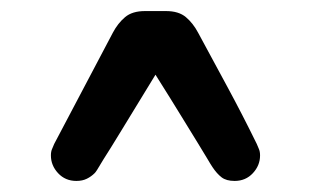

<svg xmlns="http://www.w3.org/2000/svg" viewBox="-20 -732 564 347"><path d="M78 -472 184 -673Q193 -690 206 -701Q219 -712 242 -712H280Q303 -712 316 -701Q329 -690 338 -673Q365 -623 391.5 -574Q418 -525 443 -474L444 -472Q446 -467 448 -462.5Q450 -458 450 -451Q450 -433 437 -419Q424 -405 404 -405Q389 -405 380.5 -411.5Q372 -418 364 -430Q360 -436 354.5 -445.5Q349 -455 337.5 -473.5Q326 -492 308 -521.5Q290 -551 261 -597Q220 -530 199 -495.5Q178 -461 167 -444Q158 -429 155.5 -425Q153 -421 151 -419Q145 -413 137 -409Q129 -405 118 -405Q98 -405 85 -419Q72 -433 72 -451Q72 -458 74 -462.5Q76 -467 78 -472Z"/></svg>

Font: Varela Round Precious
Style: Medium
Weight: 500
Designer: Joe Prince
Foundry: Joe Prince
Version: Version 1.000